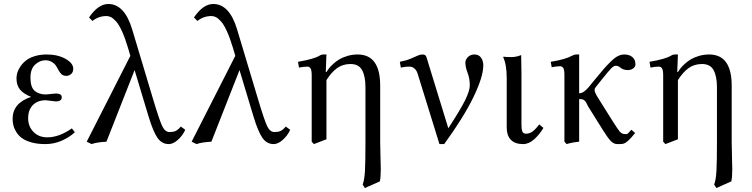

<svg xmlns="http://www.w3.org/2000/svg" viewBox="-20 -718 3811 973"><path d="M122.6 -118.7Q122.6 -77.6 149.4 -49.8Q176.3 -22 219.7 -22Q279.3 -22 344.2 -67.4L359.4 -47.9Q331.5 -22 292.5 -4.9Q253.4 12.2 209.5 12.2Q169.9 12.2 139.6 3.7Q109.4 -4.9 91.6 -17.8Q73.7 -30.8 62.7 -48.6Q51.8 -66.4 47.9 -82.5Q43.9 -98.6 43.9 -115.7Q43.9 -195.8 137.7 -227.1Q99.6 -242.2 81.5 -263.9Q63.5 -285.6 63.5 -321.8Q63.5 -335 67.9 -349.9Q72.3 -364.7 83.5 -381.3Q94.7 -397.9 111.1 -411.1Q127.4 -424.3 155 -433.1Q182.6 -441.9 216.3 -441.9Q272.5 -441.9 311.8 -419.9Q351.1 -397.9 351.1 -370.1Q351.1 -351.1 339.8 -342.3Q328.6 -333.5 315.9 -333.5Q300.8 -333.5 291.7 -341.8Q282.7 -350.1 274.4 -366.2Q266.6 -380.9 261 -388.7Q255.4 -396.5 241.9 -404.5Q228.5 -412.6 210.4 -412.6Q181.6 -412.6 158 -390.6Q134.3 -368.7 134.3 -324.2Q134.3 -276.4 155.5 -257.8Q176.8 -239.3 212.9 -239.3Q213.4 -239.3 225.1 -240.5Q236.8 -241.7 249.3 -242.9Q261.7 -244.1 264.2 -244.1Q293 -244.1 293 -225.1Q293 -204.1 263.2 -204.1Q259.3 -204.1 237.8 -207Q216.3 -210 211.9 -210Q170.4 -210 146.5 -185.5Q122.6 -161.1 122.6 -118.7Z M918.9 -60.1Q905.3 -30.3 881.1 -9Q856.9 12.2 835.4 12.2Q799.8 12.2 777.8 -19.8Q755.9 -51.8 733.4 -126L662.1 -362.8L519.5 0Q468.8 2.9 444.3 12.2L419.4 0L640.6 -435.1L627.9 -478Q613.3 -526.9 597.9 -560.3Q582.5 -593.8 568.4 -609.4Q554.2 -625 543 -630.9Q531.7 -636.7 519.5 -636.7Q480 -636.7 448.7 -611.8L431.2 -629.4Q477.5 -697.8 528.8 -697.8Q611.3 -697.8 649.9 -568.8L756.3 -213.9Q787.6 -109.4 802 -79.1Q816.4 -48.8 839.4 -48.8Q857.4 -48.8 869.4 -54Q881.3 -59.1 896.5 -76.7Z M1450.7 -60.1Q1437 -30.3 1412.8 -9Q1388.7 12.2 1367.2 12.2Q1331.5 12.2 1309.6 -19.8Q1287.6 -51.8 1265.1 -126L1193.8 -362.8L1051.3 0Q1000.5 2.9 976.1 12.2L951.2 0L1172.4 -435.1L1159.7 -478Q1145 -526.9 1129.6 -560.3Q1114.3 -593.8 1100.1 -609.4Q1085.9 -625 1074.7 -630.9Q1063.5 -636.7 1051.3 -636.7Q1011.7 -636.7 980.5 -611.8L962.9 -629.4Q1009.3 -697.8 1060.5 -697.8Q1143.1 -697.8 1181.6 -568.8L1288.1 -213.9Q1319.3 -109.4 1333.7 -79.1Q1348.1 -48.8 1371.1 -48.8Q1389.2 -48.8 1401.1 -54Q1413.1 -59.1 1428.2 -76.7Z M1906.7 3.4Q1906.7 30.3 1908.2 76.4Q1909.7 122.6 1909.7 140.6Q1909.7 181.2 1904.8 201.2L1829.1 234.9L1817.9 217.3Q1827.1 193.4 1829.6 147Q1832 100.6 1832 3.4V-276.4Q1832 -331.1 1815.2 -362.3Q1798.3 -393.6 1756.3 -393.6Q1716.8 -393.6 1688 -372.6Q1659.2 -351.6 1634.3 -312V-12.2L1570.8 12.2L1559.6 0V-335.4Q1559.6 -361.8 1554 -371.1Q1548.3 -380.4 1537.1 -380.4Q1519.5 -380.4 1495.1 -375.5L1490.2 -404.8Q1570.3 -418.5 1598.6 -435.5Q1608.4 -441.9 1619.1 -441.9H1634.3L1630.9 -353H1634.3Q1640.1 -362.3 1647.2 -371.6Q1654.3 -380.9 1668.9 -394.3Q1683.6 -407.7 1700 -417.5Q1716.3 -427.2 1741 -434.6Q1765.6 -441.9 1792.5 -441.9Q1906.7 -441.9 1906.7 -283.7Z M2096.7 -343.8Q2091.8 -359.9 2082.5 -368.7Q2073.2 -377.4 2066.2 -378.9Q2059.1 -380.4 2048.3 -380.4Q2035.6 -380.4 2011.2 -375.5L2006.3 -404.8Q2038.6 -411.1 2061.3 -420.7Q2084 -430.2 2096.4 -436Q2108.9 -441.9 2121.6 -441.9Q2137.2 -441.9 2141.1 -428.7L2252 -67.9Q2314.9 -164.6 2337.9 -211.7Q2360.8 -258.8 2360.8 -285.6Q2360.8 -320.3 2349.6 -348.9Q2338.4 -377.4 2338.4 -401.4Q2338.4 -415.5 2351.1 -428.7Q2363.8 -441.9 2384.8 -441.9Q2406.2 -441.9 2417.7 -425.8Q2429.2 -409.7 2429.2 -386.7Q2429.2 -329.1 2379.6 -226.6Q2330.1 -124 2231 12.2H2207Z M2547.9 -322.3Q2547.9 -391.1 2529.8 -428.7L2532.2 -430.7Q2542.5 -428.7 2571.3 -428.7Q2596.7 -428.7 2621.1 -439Q2622.6 -375 2622.6 -342.8V-86.4Q2622.6 -62 2627.2 -51.3Q2631.8 -40.5 2645.5 -40.5Q2664.6 -40.5 2680.2 -52.7Q2695.8 -64.9 2712.9 -87.4L2733.9 -69.8Q2714.8 -37.1 2687.5 -12.5Q2660.2 12.2 2630.9 12.2Q2589.4 12.2 2568.6 -9.8Q2547.9 -31.7 2547.9 -71.3Z M3200.2 -391.6Q3200.2 -379.4 3188.5 -371.1Q3176.8 -362.8 3162.1 -362.8Q3137.7 -362.8 3123 -376Q3113.3 -384.8 3100.6 -384.8Q3090.3 -384.8 3076.9 -371.1Q3063.5 -357.4 3031.7 -317.4L2997.1 -273.9Q2993.2 -269 2993.2 -261.2Q2993.2 -250 3010.3 -222.7L3083 -106.9Q3112.8 -59.6 3120.6 -51.3Q3132.3 -38.6 3145.5 -38.6Q3147 -38.6 3149.4 -38.6Q3151.9 -38.6 3152.8 -38.6Q3158.2 -38.6 3162.1 -41.7Q3166 -44.9 3179.7 -60.5Q3198.2 -43.9 3198.7 -43.9Q3177.2 -17.6 3164.1 -5.6Q3150.9 6.3 3142.3 9.3Q3133.8 12.2 3120.1 12.2Q3118.7 12.2 3114.7 12.2Q3110.8 12.2 3108.4 12.2Q3090.8 12.2 3075.7 -2.9Q3060.5 -18.1 3032.7 -63L2959.5 -180.2Q2957.5 -184.1 2954.1 -191.4Q2950.7 -198.7 2948.5 -201.7Q2946.3 -204.6 2942.1 -208.7Q2938 -212.9 2931.4 -214.4Q2924.8 -215.8 2915 -215.8V0Q2876.5 3.9 2851.6 12.2L2840.3 0V-337.4Q2840.3 -363.8 2834.7 -373Q2829.1 -382.3 2817.9 -382.3Q2800.3 -382.3 2775.9 -377.4L2771 -404.8Q2846.2 -417 2879.9 -436Q2890.1 -441.9 2899.9 -441.9H2915V-245.1Q2937 -245.1 2962.4 -275.4L3000.5 -321.8Q3027.3 -354.5 3041 -370.1Q3054.7 -385.7 3075 -405.8Q3095.2 -425.8 3111.3 -433.8Q3127.4 -441.9 3143.6 -441.9Q3168.5 -441.9 3184.3 -429.2Q3200.2 -416.5 3200.2 -391.6Z M3688 3.4Q3688 30.3 3689.5 76.4Q3690.9 122.6 3690.9 140.6Q3690.9 181.2 3686 201.2L3610.4 234.9L3599.1 217.3Q3608.4 193.4 3610.8 147Q3613.3 100.6 3613.3 3.4V-276.4Q3613.3 -331.1 3596.4 -362.3Q3579.6 -393.6 3537.6 -393.6Q3498 -393.6 3469.2 -372.6Q3440.4 -351.6 3415.5 -312V-12.2L3352.1 12.2L3340.8 0V-335.4Q3340.8 -361.8 3335.2 -371.1Q3329.6 -380.4 3318.4 -380.4Q3300.8 -380.4 3276.4 -375.5L3271.5 -404.8Q3351.6 -418.5 3379.9 -435.5Q3389.6 -441.9 3400.4 -441.9H3415.5L3412.1 -353H3415.5Q3421.4 -362.3 3428.5 -371.6Q3435.5 -380.9 3450.2 -394.3Q3464.8 -407.7 3481.2 -417.5Q3497.6 -427.2 3522.2 -434.6Q3546.9 -441.9 3573.7 -441.9Q3688 -441.9 3688 -283.7Z"/></svg>

Font: Libertinage
Style: l
Weight: 400
Designer: OSP
Foundry: OSP
Version: Version 1.0; 2008; OFL relea